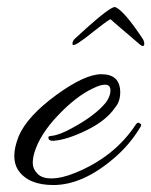

<svg xmlns="http://www.w3.org/2000/svg" viewBox="-20 -504 434 551"><path d="M271 -291Q325 -291 325 -239Q325 -212 310 -195Q285 -158 229 -130.5Q173 -103 134 -100Q120 -99 119 -108Q118 -112 121.5 -113Q125 -114 127 -114Q150 -116 186 -136Q253 -172 284 -210Q297 -228 297 -244.5Q297 -261 281 -261Q268 -261 246 -250Q199 -228 147 -173.5Q95 -119 79 -67Q74 -51 74 -35.5Q74 -20 87 -6Q100 8 127 8Q157 8 196 -8Q309 -54 370 -147Q376 -155 381 -150Q389 -147 382 -138Q352 -88 306 -49Q217 27 133 27Q61 27 32 -16Q21 -33 21 -57Q21 -81 34 -114Q59 -171 141 -231Q223 -291 271 -291ZM390 -392Q394 -385 394 -378.5Q394 -372 390 -372Q386 -372 380 -377.5Q374 -383 338 -413.5Q302 -444 297 -449Q280 -439 251 -415.5Q222 -392 205 -381Q188 -370 188 -378.5Q188 -387 195.5 -393.5Q203 -400 229 -424Q296 -484 310 -484Q335 -475 390 -392Z"/></svg>

Font: Allura
Style: Regular
Weight: 400
Designer: Robert E. Leuschke
Foundry: Robert E. Leuschke
Version: Version 1.004